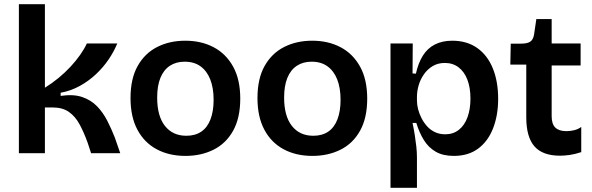

<svg xmlns="http://www.w3.org/2000/svg" viewBox="-20 -730 2823 915"><path d="M70 0V-710H194V-312Q228 -333 259 -358.5Q290 -384 316 -412Q342 -440 362 -468.5Q382 -497 394 -523H539Q523 -484 497.5 -446.5Q472 -409 437.5 -376.5Q403 -344 360.5 -320.5Q318 -297 269 -288V-273Q330 -282 372 -267.5Q414 -253 442.5 -223.5Q471 -194 491 -155Q511 -116 527 -75L553 0H414L398 -49Q380 -99 359.5 -137Q339 -175 308.5 -196.5Q278 -218 230 -218H194V0Z M864 13Q786 13 727 -18.5Q668 -50 635 -111.5Q602 -173 602 -263Q602 -355 636 -415.5Q670 -476 729 -506Q788 -536 863 -536Q939 -536 998 -505Q1057 -474 1091 -412.5Q1125 -351 1125 -260Q1125 -168 1091 -107Q1057 -46 997.5 -16.5Q938 13 864 13ZM868 -83Q910 -83 939 -102.5Q968 -122 983 -161Q998 -200 998 -254Q998 -311 982 -351.5Q966 -392 935.5 -414Q905 -436 860 -436Q819 -436 789.5 -416.5Q760 -397 744.5 -359Q729 -321 729 -265Q729 -177 766 -130Q803 -83 868 -83Z M1469 13Q1391 13 1332 -18.5Q1273 -50 1240 -111.5Q1207 -173 1207 -263Q1207 -355 1241 -415.5Q1275 -476 1334 -506Q1393 -536 1468 -536Q1544 -536 1603 -505Q1662 -474 1696 -412.5Q1730 -351 1730 -260Q1730 -168 1696 -107Q1662 -46 1602.5 -16.5Q1543 13 1469 13ZM1473 -83Q1515 -83 1544 -102.5Q1573 -122 1588 -161Q1603 -200 1603 -254Q1603 -311 1587 -351.5Q1571 -392 1540.5 -414Q1510 -436 1465 -436Q1424 -436 1394.5 -416.5Q1365 -397 1349.5 -359Q1334 -321 1334 -265Q1334 -177 1371 -130Q1408 -83 1473 -83Z M1841 165V-260V-523H1947L1946 -380L1962 -379Q1973 -429 1995 -464.5Q2017 -500 2052.5 -518Q2088 -536 2135 -536Q2205 -536 2254 -501.5Q2303 -467 2328.5 -404.5Q2354 -342 2354 -259Q2354 -181 2330 -119Q2306 -57 2259 -22Q2212 13 2143 13Q2091 13 2056.5 -7Q2022 -27 2000 -62.5Q1978 -98 1964 -144H1946Q1952 -116 1956.5 -87.5Q1961 -59 1964 -32Q1967 -5 1967 20V165ZM2102 -90Q2140 -90 2167 -111.5Q2194 -133 2208 -171.5Q2222 -210 2222 -260Q2222 -312 2207.5 -350Q2193 -388 2165.5 -409Q2138 -430 2100 -430Q2067 -430 2042 -415Q2017 -400 2000 -375.5Q1983 -351 1975 -323Q1967 -295 1967 -268V-251Q1967 -231 1972.5 -209.5Q1978 -188 1989 -166.5Q2000 -145 2016 -127.5Q2032 -110 2053.5 -100Q2075 -90 2102 -90Z M2649 12Q2566 12 2527 -32.5Q2488 -77 2488 -171V-422H2412L2414 -522H2463Q2493 -522 2507 -531.5Q2521 -541 2525 -565L2536 -639H2609V-523H2747V-418H2609V-176Q2609 -139 2626.5 -122Q2644 -105 2679 -105Q2698 -105 2716.5 -109.5Q2735 -114 2750 -125V-5Q2720 5 2694.5 8.5Q2669 12 2649 12Z"/></svg>

Font: Bricolage Grotesque 17pt SemiBold
Style: Regular
Weight: 600
Version: Version 1.001;gftools[0.9.33.dev8+g029e19f]